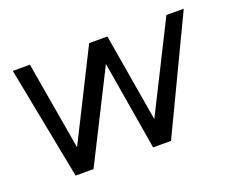

<svg xmlns="http://www.w3.org/2000/svg" viewBox="-86 -651 992 801"><g transform="rotate(-20 409.5 -250.0)"><path d="M206.5 0H127L30 -500H106L173 -109L369 -500H450L516 -109L712 -500H789L550.5 0H471L405 -394.5Z"/></g></svg>

Font: Urbanist
Style: Italic
Weight: 400
Italic angle: -8°
Designer: Corey Hu
Foundry: Corey Hu
Version: Version 1.330; ttfautohint (v1.8.4.7-5d5b)